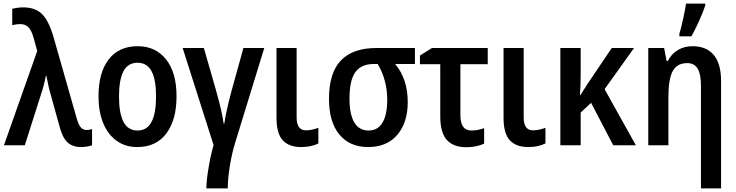

<svg xmlns="http://www.w3.org/2000/svg" viewBox="-20 -808 4095 1068"><path d="M187 -524 168 -594Q157 -635 140 -654.5Q123 -674 92 -674Q72 -674 48 -668V-759Q80 -767 109 -767Q177 -767 214.5 -729Q252 -691 278 -601L406 -152Q416 -115 429 -100Q442 -85 462 -85Q477 -85 492 -90V0Q482 4 465 7Q448 10 433 10Q382 10 354 -17.5Q326 -45 310 -109L265 -271Q250 -321 238 -386H235Q224 -329 209 -286L118 0H2Z M743 10Q677 10 628.5 -25Q580 -60 554 -123.5Q528 -187 528 -272Q528 -404 584.5 -477.5Q641 -551 746 -551Q845 -551 903.5 -478Q962 -405 962 -272Q962 -142 905.5 -66Q849 10 743 10ZM745 -82Q798 -82 823 -130Q848 -178 848 -272Q848 -365 823 -412Q798 -459 745 -459Q692 -459 667 -412Q642 -365 642 -271Q642 -178 667 -130Q692 -82 745 -82Z M1289 -17Q1270 44 1258.5 115Q1247 186 1247 240H1128Q1128 198 1140 126Q1152 54 1168 -1L996 -541H1114L1182 -304Q1216 -183 1224 -121H1228Q1234 -173 1267 -299L1334 -541H1450Z M1630 -155Q1630 -83 1682 -83Q1713 -83 1751 -97V-10Q1711 10 1655 10Q1588 10 1553 -27.5Q1518 -65 1518 -153V-541H1630Z M2028 10Q1925 10 1867.5 -60Q1810 -130 1810 -258Q1810 -403 1876.5 -472Q1943 -541 2074 -541H2288V-452H2178Q2248 -369 2248 -240Q2248 -126 2190 -58Q2132 10 2028 10ZM2030 -82Q2082 -82 2108 -126.5Q2134 -171 2134 -252Q2134 -363 2081 -452H2059Q1989 -452 1956.5 -406.5Q1924 -361 1924 -259Q1924 -173 1950.5 -127.5Q1977 -82 2030 -82Z M2693 -451H2541V-167Q2541 -82 2602 -82Q2637 -82 2673 -95V-9Q2655 0 2628 5.5Q2601 11 2574 11Q2503 11 2466 -29Q2429 -69 2429 -161V-451H2316V-499L2383 -541H2693Z M2893 -155Q2893 -83 2945 -83Q2976 -83 3014 -97V-10Q2974 10 2918 10Q2851 10 2816 -27.5Q2781 -65 2781 -153V-541H2893Z M3343 -312 3517 0H3391L3268 -236L3210 -182V0H3097V-541H3210V-404Q3210 -325 3206 -278H3208Q3228 -311 3248 -341L3383 -541H3507Z M3991 -357V240H3879V-334Q3879 -396 3860.5 -426.5Q3842 -457 3803 -457Q3746 -457 3722 -412.5Q3698 -368 3698 -270V0H3586V-541H3674L3688 -469H3695Q3715 -509 3751 -530Q3787 -551 3832 -551Q3909 -551 3950 -502.5Q3991 -454 3991 -357ZM3759 -620Q3768 -649 3780 -703.5Q3792 -758 3796 -788H3903V-777Q3890 -739 3869 -692Q3848 -645 3826 -606H3759Z"/></svg>

Font: Noto Sans Display Medium Narrow
Style: Regular
Weight: 500
Width: 4
Designer: Monotype Design team
Foundry: Monotype Imaging Inc.
Version: Version 1.000